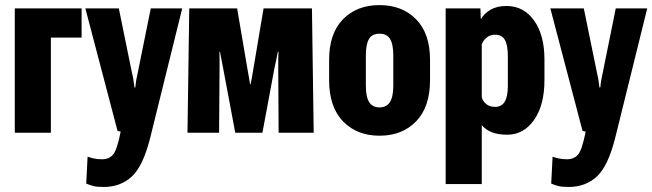

<svg xmlns="http://www.w3.org/2000/svg" viewBox="-20 -517 2541 748"><path d="M37.6 -484.4V0H178.2V-370.6H297.9V-484.4Z M315.9 198.2Q328.6 203.6 342.8 207.5Q356.9 211.4 383.8 211.4Q449.2 211.4 493.2 171.1Q537.1 130.9 564.9 21L689.9 -484.4H567.4L516.6 -233.4Q513.2 -219.2 510.7 -204.6Q508.3 -189.9 507.3 -176.3H503.9Q502.4 -189.9 500 -204.8Q497.6 -219.7 494.1 -233.4L442.9 -484.4H312.5L438 -6.8L450.2 -4.4Q436 67.4 420.4 85.4Q404.8 103.5 377.4 103.5Q359.4 103.5 345.5 100.3Q331.5 97.2 321.3 93.3Z M710.4 0H833.5L835.4 -252.4Q835.9 -274.9 835.4 -289.3Q835 -303.7 835 -315.9H836.9Q839.4 -303.2 842 -288.8Q844.7 -274.4 849.1 -252.4L896.5 0H1002.4L1049.3 -252Q1054.2 -275.4 1057.4 -289.6Q1060.5 -303.7 1062.5 -315.9H1064.9Q1064.5 -303.2 1064.2 -289.3Q1064 -275.4 1064 -251.5L1065.4 0H1202.1L1195.3 -484.4H1006.8L965.8 -240.7Q962.4 -219.2 960.4 -209.5Q958.5 -199.7 956.1 -189H954.1Q952.1 -199.7 950.9 -209.2Q949.7 -218.8 945.3 -240.7L903.8 -484.4H717.3Z M1262.2 -204.6Q1262.2 -100.1 1316.4 -44.2Q1370.6 11.7 1458.5 11.7Q1546.9 11.7 1601.1 -44.2Q1655.3 -100.1 1655.3 -204.6V-284.2Q1655.3 -386.7 1601.1 -441.9Q1546.9 -497.1 1458.5 -497.1Q1370.1 -497.1 1316.2 -441.9Q1262.2 -386.7 1262.2 -284.2ZM1405.3 -300.3Q1405.3 -344.7 1417.5 -365.2Q1429.7 -385.7 1458.5 -385.7Q1486.8 -385.7 1499.5 -365.5Q1512.2 -345.2 1512.2 -300.3V-183.6Q1512.2 -139.6 1499 -119.1Q1485.8 -98.6 1458.5 -98.6Q1431.2 -98.6 1418.2 -119.1Q1405.3 -139.6 1405.3 -183.6Z M1716.3 200.2H1856.9V-29.3Q1872.6 -11.2 1896.5 -1.7Q1920.4 7.8 1956.1 7.8Q2020.5 7.8 2060.8 -50Q2101.1 -107.9 2101.1 -204.6V-285.2Q2101.1 -380.9 2060.5 -437.3Q2020 -493.7 1953.6 -493.7Q1915.5 -493.7 1890.6 -478.8Q1865.7 -463.9 1854.5 -443.8H1853L1851.6 -484.4H1716.3ZM1856.9 -137.7V-344.2Q1862.3 -359.4 1876 -370.6Q1889.6 -381.8 1909.2 -381.8Q1935.1 -381.8 1946.8 -361.8Q1958.5 -341.8 1958.5 -297.9V-183.1Q1958.5 -141.1 1946.3 -120.8Q1934.1 -100.6 1908.2 -100.6Q1887.2 -100.6 1874 -111.8Q1860.8 -123 1856.9 -137.7Z M2127.4 198.2Q2140.1 203.6 2154.3 207.5Q2168.5 211.4 2195.3 211.4Q2260.7 211.4 2304.7 171.1Q2348.6 130.9 2376.5 21L2501.5 -484.4H2378.9L2328.1 -233.4Q2324.7 -219.2 2322.3 -204.6Q2319.8 -189.9 2318.8 -176.3H2315.4Q2314 -189.9 2311.5 -204.8Q2309.1 -219.7 2305.7 -233.4L2254.4 -484.4H2124L2249.5 -6.8L2261.7 -4.4Q2247.6 67.4 2231.9 85.4Q2216.3 103.5 2189 103.5Q2170.9 103.5 2157 100.3Q2143.1 97.2 2132.8 93.3Z"/></svg>

Font: Roboto Flex
Style: wght 700 wdth 25 opsz 34 GRAD 0.00 slnt 0.00 XTRA 468 XOPQ 96 YOPQ 79 YTLC 514 YTUC 712 YTAS 750 YTDE -203.00 YTFI 738
Weight: 700
Width: 1
Designer: Berlow after Robertson
Foundry: Google
Version: Version 3.100